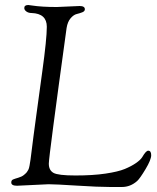

<svg xmlns="http://www.w3.org/2000/svg" viewBox="-20 -739 629 767"><path d="M174 -3 48 3Q25 3 25 -10Q25 -19 32 -22Q39 -25 53 -29Q67 -33 75.5 -40Q84 -47 87 -51Q90 -55 93 -60.5Q96 -66 98 -77.5Q100 -89 102 -102Q104 -115 107 -141.5Q110 -168 114 -196.5Q118 -225 124.5 -274.5Q131 -324 149 -454Q167 -584 167 -632Q167 -685 106 -687Q94 -687 85.5 -693Q77 -699 77 -707Q77 -719 93 -719Q95 -719 108 -717Q147 -711 207 -711L298 -715Q319 -715 319 -702Q319 -694 309 -690Q299 -686 286.5 -683Q274 -680 262 -666Q250 -652 246 -627Q175 -112 175 -85.5Q175 -59 193.5 -48.5Q212 -38 281.5 -38Q351 -38 401.5 -45.5Q452 -53 478.5 -64Q505 -75 523 -87.5Q541 -100 548 -111Q563 -137 572 -137Q584 -137 584 -119Q584 -101 561.5 -63.5Q539 -26 528 -16Q501 8 467 8H420Q373 8 287 2.5Q201 -3 174 -3Z"/></svg>

Font: Sorts Mill Goudy
Style: Italic
Weight: 400
Italic angle: -7.40001°
Version: Version 003.101